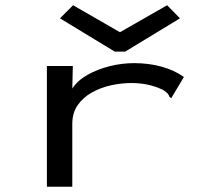

<svg xmlns="http://www.w3.org/2000/svg" viewBox="-20 -712 790 733"><path d="M159 -460H258L256 -374Q276 -405 314.5 -426.5Q353 -448 399.5 -459.5Q446 -471 492 -471Q548 -471 597 -457.5Q646 -444 682 -418L639 -346L634 -337L627 -342Q625 -349 620.5 -354.5Q616 -360 602 -369Q572 -383 543 -389Q514 -395 481 -395Q444 -395 404.5 -386.5Q365 -378 331 -359Q297 -340 276.5 -310.5Q256 -281 256 -239V1H159ZM259 -692 438 -589 618 -692 667 -642 458 -515H418L209 -642Z"/></svg>

Font: Inconsolata ExtraExpanded Medium
Style: Regular
Weight: 500
Width: 8
Monospace: yes
Designer: Raph Levien, Cyreal, Brenton Simpson
Foundry: Raph Levien, Cyreal, Google
Version: Version 3.001; ttfautohint (v1.8.2.53-6de2)